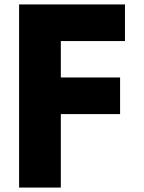

<svg xmlns="http://www.w3.org/2000/svg" viewBox="-20 -845 649 865"><path d="M543 -825H66V0H254V-331H521V-496H254V-660H543Z"/></svg>

Font: Sztylet
Style: Bd
Weight: 700
Foundry: Cannot Into Space Fonts, PlusOne Fonts
Version: Version 0.12